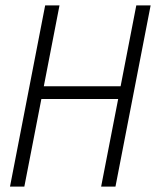

<svg xmlns="http://www.w3.org/2000/svg" viewBox="-20 -690 590 710"><path d="M17 0 147 -670H200L142 -371H426L484 -670H537L407 0H354L417 -324H133L70 0Z"/></svg>

Font: Lode Dark Term
Style: Italic
Weight: 400
Italic angle: -11°
Monospace: yes
Designer: Belleve Invis
Foundry: Belleve Invis
Version: Version 29.2.0